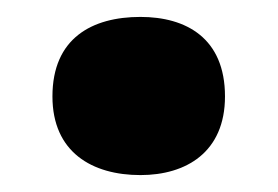

<svg xmlns="http://www.w3.org/2000/svg" viewBox="-20 -467 329 227"><path d="M42 -353C42 -287 89 -260 146 -260C200 -260 246 -287 246 -353C246 -422 200 -447 146 -447C89 -447 42 -422 42 -353Z"/></svg>

Font: Noto Sans Gujarati Black
Style: Regular
Weight: 900
Designer: Jelle Bosma - Monotype Design Team, Universal Thirst
Foundry: Monotype Imaging Inc.
Version: Version 2.106